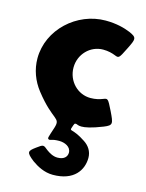

<svg xmlns="http://www.w3.org/2000/svg" viewBox="-123 -602 736 970"><g transform="rotate(15 245.5 -117.0)"><path d="M182 125C187 129 187 128 199 125C207 122 220 120 238 120C266 120 300 134 300 165C300 184 287 204 250 204C227 204 207 192 192 181C166 160 167 158 132 184C97 210 93 217 139 253C167 273 205 294 250 294C361 294 402 228 402 165C402 131 384 105 358 88C286 40 273 62 281 39C289 15 289 14 298 15C307 15 318 39 436 -8C480 -26 478 -33 449 -93C420 -152 419 -151 396 -142C381 -136 360 -130 333 -130C266 -130 211 -186 211 -257C211 -327 266 -383 333 -383C360 -383 381 -377 396 -371C419 -362 420 -361 449 -420C478 -478 480 -485 436 -504C407 -516 364 -528 307 -528C158 -528 23 -406 23 -255C23 -196 44 -141 79 -96C179 32 215 2 197 61C178 119 177 121 182 125Z"/></g></svg>

Font: Hussar Print
Style: Bold
Weight: 700
Foundry: Cannot Into Space Fonts
Version: Version 2.00